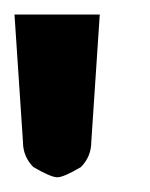

<svg xmlns="http://www.w3.org/2000/svg" viewBox="-20 -606 207 265"><path d="M106 -410.2Q106 -390.1 91.8 -375.5Q67.9 -361.3 59.1 -361.3Q50.3 -361.3 25.9 -375.5Q11.7 -390.1 11.7 -410.2L0 -585.9H117.7Z"/></svg>

Font: Aqlam Corner
Style: Regular
Weight: 400
Designer: Developer/ Husham Jawad
Version: Version 1.00;December 29, 2020;FontCreator 13.0.0.2683 32-bi